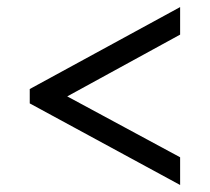

<svg xmlns="http://www.w3.org/2000/svg" viewBox="-20 -632 599 548"><path d="M494.1 -104 64.9 -336.9V-377.9L494.1 -611.8V-533.2L171.9 -356.9L494.1 -183.1Z"/></svg>

Font: Sitara
Style: Bold Italic
Weight: 700
Italic angle: -11°
Designer: Neelakash Kshetrimayum
Foundry: Neelakash Kshetrimayum
Version: Version 1.000;PS Version 1.000;PS 1.0;hotconv 1.;hotconv 1.0